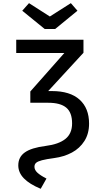

<svg xmlns="http://www.w3.org/2000/svg" viewBox="-20 -954 655 1195"><path d="M462.1 -887.2 323.1 -773.3H258.5L118.5 -887.2L160.5 -934.4L290.3 -851.3L421 -934.4ZM303.1 -387.2Q416.4 -387.2 475.4 -333.8Q534.4 -280.5 534.4 -184.6Q534.4 -122.1 505.4 -76.4Q476.4 -30.8 427.7 -4.6Q379 21.5 317.9 29.7Q267.7 36.4 241.3 43.3Q214.9 50.3 204.6 59.5Q194.4 68.7 194.4 84.1Q194.4 103.6 212.8 120.8Q231.3 137.9 269.2 157.4L233.3 221Q163.1 191.8 128.5 155.9Q93.8 120 93.8 75.4Q93.8 23.6 134.6 -5.4Q175.4 -34.4 263.6 -45.6Q345.1 -55.9 386.9 -89.2Q428.7 -122.6 428.7 -186.2Q428.7 -253.8 392.3 -284.1Q355.9 -314.4 280.5 -314.4H168.7V-384.6L380.5 -624.1H81V-706.7H499.5V-625.6L280 -387.2Z"/></svg>

Font: Fira Code Fixed Retina
Style: Regular
Weight: 450
Monospace: yes
Designer: Carrois Corporate, Edenspiekermann AG, Nikita Prokopov
Foundry: Carrois Corporate, Edenspiekermann AG, Nikita Prokopov
Version: Version 5.002